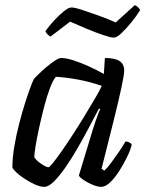

<svg xmlns="http://www.w3.org/2000/svg" viewBox="-20 -725 564 745"><path d="M152 0Q136 0 116 -9Q96 -18 76 -31Q56 -44 43 -56.5Q30 -69 28 -75Q28 -112 35.5 -156.5Q43 -201 54.5 -245.5Q66 -290 78 -327.5Q90 -365 99.5 -390Q109 -415 112 -419Q117 -425 131 -438.5Q145 -452 161.5 -466Q178 -480 193.5 -490Q209 -500 217 -500Q236 -500 263 -491.5Q290 -483 321.5 -469Q353 -455 383 -438L387 -500Q426 -500 444 -488Q462 -476 462 -451Q462 -436 451 -384.5Q440 -333 420 -253Q400 -173 374 -70L385 -63Q396 -73 410.5 -92.5Q425 -112 440.5 -134.5Q456 -157 467 -176Q475 -176 482.5 -172Q490 -168 491 -163Q486 -142 472.5 -114.5Q459 -87 442 -60.5Q425 -34 407 -17Q389 0 373 0Q359 0 339.5 -8Q320 -16 304.5 -26.5Q289 -37 286 -44L340 -222Q346 -241 351.5 -257Q357 -273 361.5 -284.5Q366 -296 369 -301L364 -304Q346 -270 324.5 -229Q303 -188 279.5 -147.5Q256 -107 232.5 -73.5Q209 -40 188.5 -20Q168 0 152 0ZM168 -76Q172 -76 186.5 -94Q201 -112 221.5 -141.5Q242 -171 265 -206.5Q288 -242 309.5 -277.5Q331 -313 349 -343.5Q367 -374 375 -392Q328 -408 281.5 -416.5Q235 -425 197 -427Q186 -415 174 -383.5Q162 -352 151.5 -311.5Q141 -271 132 -230Q123 -189 118 -158Q113 -127 113 -115Q122 -101 141 -88.5Q160 -76 168 -76ZM421 -579Q410 -579 380.5 -589Q351 -599 316 -613.5Q281 -628 252 -641L176 -583Q172 -585 166 -590Q160 -595 156 -604Q171 -625 190.5 -646Q210 -667 228 -681.5Q246 -696 257 -696Q270 -696 299 -686.5Q328 -677 364 -664Q400 -651 429 -638L503 -705Q511 -702 516.5 -696Q522 -690 524 -686Q509 -662 489 -637.5Q469 -613 451 -596Q433 -579 421 -579Z"/></svg>

Font: Texturina Medium 12pt
Style: Italic
Weight: 400
Italic angle: -11°
Version: Version 1.002